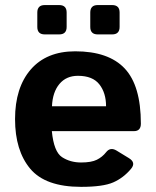

<svg xmlns="http://www.w3.org/2000/svg" viewBox="-20 -724 613 754"><path d="M155.8 -588.9Q126.5 -588.9 126.5 -618.2V-674.8Q126.5 -704.1 155.8 -704.1H212.4Q241.7 -704.1 241.7 -674.8V-618.2Q241.7 -588.9 212.4 -588.9ZM363.8 -588.9Q334.5 -588.9 334.5 -618.2V-674.8Q334.5 -704.1 363.8 -704.1H420.4Q449.7 -704.1 449.7 -674.8V-618.2Q449.7 -588.9 420.4 -588.9ZM39.1 -256.3Q39.1 -379.9 100.8 -451.2Q162.6 -522.5 275.4 -522.5Q406.2 -522.5 469.7 -455.1Q533.2 -387.7 533.2 -238.3Q533.2 -209 505.9 -209H183.6Q191.4 -127.9 223.6 -106.9Q255.9 -85.9 298.3 -85.9Q338.9 -85.9 360.4 -96.7Q381.8 -107.4 396.5 -126Q413.1 -147.5 437.5 -132.8L486.3 -103Q515.1 -85.4 494.6 -61Q464.8 -25.4 424.8 -7.8Q384.8 9.8 298.3 9.8Q158.2 9.8 98.6 -61.5Q39.1 -132.8 39.1 -256.3ZM184.1 -306.6H396.5Q396.5 -359.4 370.1 -392.8Q343.8 -426.3 286.1 -426.3Q240.2 -426.3 213.4 -394.3Q186.5 -362.3 184.1 -306.6Z"/></svg>

Font: Istok Web
Style: Bold
Weight: 700
Designer: Andrey V. Panov
Foundry: Andrey V. Panov
Version: Version 1.0.2g